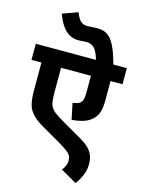

<svg xmlns="http://www.w3.org/2000/svg" viewBox="-155 -982 933 1267"><g transform="rotate(15 311.0 -349.0)"><path d="M622 -512H540V-384Q540 -332 531 -302Q522 -272 499 -249Q477 -227 444 -215Q411 -203 358 -198L335 -308Q355 -311 368 -315.5Q381 -320 387 -326Q398 -337 402 -351.5Q406 -366 406 -401V-512H202V-349Q202 -311 205 -286.5Q208 -262 218 -244.5Q228 -227 248 -212Q268 -197 302 -177L442 -96Q483 -73 505 -50Q527 -27 536 -1.5Q545 24 545 57Q545 97 528 135Q511 173 491 198L381 135Q392 124 400.5 105Q409 86 409 70Q409 49 402 35Q395 21 374.5 5.5Q354 -10 313 -34L192 -104Q153 -126 125.5 -150.5Q98 -175 83 -209Q76 -228 72 -254Q68 -280 68 -322V-512H0V-622H622ZM413 -615Q401 -659 387 -681.5Q373 -704 356 -712Q339 -720 318 -720Q305 -720 293.5 -718.5Q282 -717 267 -717Q236 -717 209 -729.5Q182 -742 158.5 -772.5Q135 -803 114 -858L218 -896Q229 -871 239 -855Q249 -839 263 -831Q277 -823 300 -823Q320 -823 334.5 -824.5Q349 -826 366 -826Q394 -826 417 -817.5Q440 -809 459.5 -786.5Q479 -764 496.5 -722.5Q514 -681 532 -615Z"/></g></svg>

Font: Noto Sans Devanagari
Style: Bold
Weight: 700
Version: Version 2.003